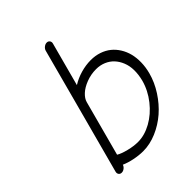

<svg xmlns="http://www.w3.org/2000/svg" viewBox="-214 -893 1018 1018"><g transform="rotate(-45 295.0 -384.5)"><path d="M395.3 -484.6Q356.2 -484.6 320.9 -470.9Q285.6 -457.3 264.2 -437.3Q242.7 -417.2 237.1 -396.2L153.6 -85Q173.3 -72.8 211.1 -63.4Q248.8 -54 279.8 -54Q329.8 -54 380.7 -82.2Q431.6 -110.4 470.9 -160.2Q510.3 -210 526.1 -269.3Q535.2 -305.9 534.7 -338.3Q534.2 -370.6 523.3 -397.6Q512.5 -424.6 494.5 -443.8Q476.6 -463.1 450.9 -473.9Q425.3 -484.6 395.3 -484.6ZM329.8 -742.2 263.9 -496.6Q295.9 -516.6 334 -527.6Q372.1 -538.6 409.7 -538.6Q443.1 -538.6 472.3 -528.7Q501.5 -518.8 523.2 -501.2Q544.9 -483.6 560.4 -458.6Q575.9 -433.6 583.4 -404.1Q590.8 -374.5 590.1 -340Q589.4 -305.4 579.8 -269.3Q565.4 -215.3 533.3 -165.8Q501.2 -116.2 459.4 -79.8Q417.5 -43.5 366.5 -21.7Q315.4 0 265.4 0Q233.6 0 199.2 -7Q164.8 -13.9 137.7 -25.9Q134.3 -15.1 124.5 -7.6Q114.7 0 104 0Q93 0 87.2 -7.9Q81.3 -15.9 84.2 -26.9L95.2 -67.9Q95.5 -69.8 96.4 -72.5Q126.5 -184.3 186.3 -407.5Q246.1 -630.6 275.9 -742.2Q278.8 -753.2 288.9 -761.2Q299.1 -769.3 310.1 -769.3Q321 -769.3 326.9 -761.2Q332.8 -753.2 329.8 -742.2Z"/></g></svg>

Font: Tecnico
Style: FinoInclinado
Weight: 400
Italic angle: -15°
Version: Version 1.3